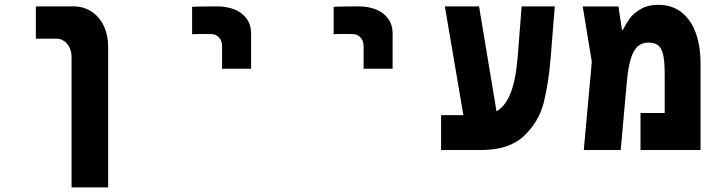

<svg xmlns="http://www.w3.org/2000/svg" viewBox="-20 -636 3040 814"><path d="M219.5 -472H132V-609H290Q334.5 -609 368.2 -586.8Q402 -564.5 420.2 -525.8Q438.5 -487 438.5 -439V158.5H283.5V-392.5Q283.5 -416.5 274.8 -434.5Q266 -452.5 251.5 -462.2Q237 -472 219.5 -472Z M899.5 -609Q882 -609 843.2 -608.5Q804.5 -608 794.5 -607V-491Q816.5 -492 830.5 -492L875 -491.5Q895.5 -491.5 908.5 -477.2Q921.5 -463 921.5 -440V-344.5H1044.5V-494Q1044.5 -531 1025.5 -557Q1006.5 -583 973.8 -596Q941 -609 899.5 -609Z M1499.5 -609Q1482 -609 1443.2 -608.5Q1404.5 -608 1394.5 -607V-491Q1416.5 -492 1430.5 -492L1475 -491.5Q1495.5 -491.5 1508.5 -477.2Q1521.5 -463 1521.5 -440V-344.5H1644.5V-494Q1644.5 -531 1625.5 -557Q1606.5 -583 1573.8 -596Q1541 -609 1499.5 -609Z M1850 -148H1944.5L1866 -609H2011L2085 -164Q2123 -186 2145 -242Q2167 -298 2175 -397L2191.5 -609H2332L2314.5 -390Q2305.5 -280.5 2285 -200.2Q2264.5 -120 2201.8 -60Q2139 0 2019.5 0H1850Z M2950 -366V0H2695.5V-157H2798V-320.5Q2798 -373 2792 -401.8Q2786 -430.5 2771.2 -443Q2756.5 -455.5 2728.5 -455.5Q2701 -455.5 2682.8 -438.5Q2664.5 -421.5 2653.8 -385.2Q2643 -349 2637.5 -288.5L2611.5 0H2455L2489 -374L2450.5 -608.5H2602L2617 -508.5H2620Q2635 -536.5 2648.8 -556.5Q2662.5 -576.5 2693.8 -596Q2725 -615.5 2771 -615.5Q2828 -615.5 2868.2 -584.8Q2908.5 -554 2929.2 -498Q2950 -442 2950 -366Z"/></svg>

Font: JuliaMono Black
Style: Regular
Weight: 900
Monospace: yes
Designer: cormullion
Foundry: corm
Version: Version 0.054; ttfautohint (v1.8.4)